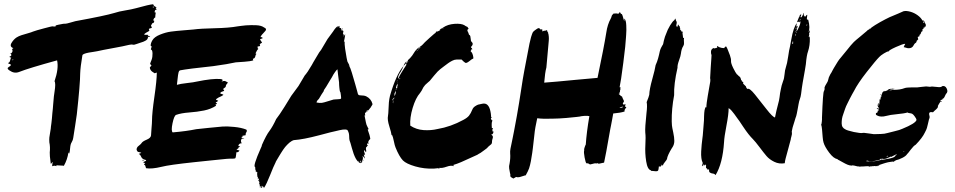

<svg xmlns="http://www.w3.org/2000/svg" viewBox="-20 -787 4569 919"><path d="M41 -501.9Q38.1 -501 38.6 -500Q39 -499 40 -498.6Q41 -498.1 41 -499Q41 -499 44.8 -501.9Q44.8 -501.9 41 -501.9ZM719 -728.6Q719 -728.6 723.8 -727.6Q725.7 -726.7 725.2 -724.3Q724.8 -721.9 723.8 -714.8Q722.9 -707.6 722.9 -702.9Q717.1 -702.9 713.3 -689.5Q717.1 -688.6 718.1 -687.6Q719 -676.2 707.6 -675.2Q708.6 -673.3 706.7 -671Q704.8 -668.6 703.3 -666.7Q701.9 -664.8 703.8 -662.9Q704.8 -656.2 707.6 -654.3L702.9 -652.4Q693.3 -650.5 692.4 -647.6L693.3 -644.8Q697.1 -641 691.9 -637.6Q686.7 -634.3 678.6 -630Q670.5 -625.7 670.5 -621Q673.3 -620 677.6 -620.5Q681.9 -621 685.7 -620.5Q689.5 -620 690.5 -618.1Q684.8 -613.3 685.7 -613.8Q686.7 -614.3 695.2 -614.3Q697.1 -614.3 698.1 -613.3Q700 -611.4 697.1 -611.4L688.6 -609.5Q687.6 -602.9 684.8 -599Q681.9 -595.2 675.7 -591.9Q669.5 -588.6 665.7 -587.1Q661.9 -585.7 650 -581.9Q638.1 -578.1 633.3 -576.2Q621 -571.4 616.2 -573.3Q611.4 -575.2 598.1 -572.4Q571.4 -565.7 521 -556.7Q470.5 -547.6 445.7 -541.9Q441.9 -541 428.6 -539Q415.2 -537.1 404.8 -535.2Q394.3 -533.3 384.8 -530Q375.2 -526.7 374.3 -521.9Q364.8 -465.7 363.8 -435.2Q363.8 -386.7 347.6 -239Q346.7 -228.6 339.5 -184.3Q332.4 -140 330.5 -126.7Q329.5 -117.1 322.9 -105.7Q317.1 -97.1 315.7 -78.6Q314.3 -60 311.4 -52.4Q308.6 -52.4 308.6 -55.2Q308.6 -57.1 307.6 -58.1Q302.9 -23.8 285.7 6.7Q283.8 5.7 269 5.2Q254.3 4.8 250.5 3.8Q250.5 4.8 250 6.2Q249.5 7.6 249.5 8.6Q241.9 3.8 230.5 8.6Q229.5 8.6 230 3.3Q230.5 -1.9 231.4 -6.7Q232.4 -11.4 231.4 -11.4Q231.4 -13.3 227.6 -6.7Q223.8 -1.9 222.9 -3.8Q217.1 -46.7 218.1 -57.1Q221 -83.8 216.2 -105.7Q215.2 -120 216.2 -129Q217.1 -138.1 220.5 -156.2Q223.8 -174.3 223.8 -181Q224.8 -187.6 226.2 -198.6Q227.6 -209.5 228.6 -221Q229.5 -232.4 230.5 -244.3Q231.4 -256.2 232.9 -267.1Q234.3 -278.1 234.3 -284.8Q238.1 -334.3 241 -347.6Q247.6 -388.6 241 -398.1Q261.9 -459 253.3 -498.1Q118.1 -461 72.4 -442.9Q48.6 -433.3 25.7 -449.5Q10.5 -459 21 -465.7Q28.6 -470.5 31 -473.3Q33.3 -476.2 30.5 -479Q29.5 -480 25.7 -481Q15.2 -483.8 21 -486.7Q26.7 -488.6 29 -499.5Q31.4 -510.5 34.3 -510.5Q24.8 -513.3 24.8 -515.2Q34.3 -519 34.3 -522.9Q33.3 -524.8 33.3 -527.1Q33.3 -529.5 32.4 -529.5Q30.5 -533.3 27.6 -529.5Q27.6 -532.4 29 -532.4Q30.5 -532.4 31.9 -531.9Q33.3 -531.4 35.2 -533.3Q43.8 -541.9 37.1 -553.3Q42.9 -553.3 43.8 -556.2Q24.8 -563.8 34.8 -581Q44.8 -598.1 59 -607.6Q69.5 -614.3 82.9 -618.6Q96.2 -622.9 113.3 -627.6Q130.5 -632.4 139 -636.2Q151.4 -641 191 -651.4Q230.5 -661.9 230.5 -661Q240 -659 246.7 -661Q245.7 -663.8 246.7 -664.8Q249.5 -666.7 259.5 -668.6Q269.5 -670.5 279 -672.4Q288.6 -674.3 291.4 -673.3Q298.1 -673.3 317.1 -679Q336.2 -684.8 341 -685.7Q481.9 -711.4 526.7 -724.8Q549.5 -732.4 579.5 -737.1Q609.5 -741.9 630.5 -747.6Q695.2 -765.7 713.3 -766.7Q715.2 -757.1 729.5 -752.4Q729.5 -750.5 726.7 -750.5L724.8 -748.6Q724.8 -747.6 727.1 -745.7Q729.5 -743.8 729.5 -741Q721.9 -740 721.4 -735.2Q721 -730.5 719 -728.6ZM712.4 -686.7Q710.5 -685.7 707.6 -687.6ZM711.4 -751.4Q717.1 -750.5 717.1 -754.3L711.4 -755.2Z M1226.7 -609.5Q1236.2 -609.5 1237.1 -604.8Q1237.1 -603.8 1234.8 -602.9Q1232.4 -601.9 1229 -601Q1225.7 -600 1224.8 -599Q1223.8 -598.1 1229.5 -590.5Q1236.2 -582.9 1232.4 -581Q1227.6 -581 1222.9 -573.3Q1225.7 -569.5 1224.8 -567.6Q1223.8 -565.7 1221.4 -565.7Q1219 -565.7 1215.7 -564.8Q1212.4 -563.8 1211.4 -561.9H1215.2L1213.3 -560L1211.4 -557.1Q1212.4 -556.2 1213.8 -556.2Q1215.2 -556.2 1216.2 -552.4Q1210.5 -548.6 1202.9 -531.4L1207.6 -528.6Q1203.8 -526.7 1202.9 -521Q1201.9 -515.2 1199.5 -511Q1197.1 -506.7 1190.5 -505.7Q1190.5 -501.9 1192.4 -498.1Q1178.1 -493.3 1149.5 -491.4Q1121 -489.5 1108.6 -488.6Q1070.5 -480 1001 -470.5Q984.8 -468.6 954.3 -465.2Q923.8 -461.9 900 -459Q876.2 -456.2 865.7 -454.3Q861.9 -453.3 854.3 -452.4Q846.7 -451.4 842.9 -450.5Q839 -449.5 837.1 -446.7Q832.4 -441 826.7 -381Q841.9 -385.7 875.7 -389.5Q909.5 -393.3 920 -396.2Q999 -412.4 1036.2 -408.6Q1048.6 -406.7 1044.8 -401Q1042.9 -398.1 1040 -396.2Q1055.2 -402.9 1062.9 -396.2Q1069.5 -394.3 1070 -392.4Q1070.5 -390.5 1068.1 -388.1Q1065.7 -385.7 1063.3 -381.9Q1061 -378.1 1061 -375.2Q1061 -371.4 1058.1 -369Q1055.2 -366.7 1052.9 -365.2Q1050.5 -363.8 1048.6 -361.9Q1046.7 -360 1049.5 -359Q1055.2 -352.4 1051.4 -351.4Q1047.6 -350.5 1041 -347.6Q1034.3 -344.8 1034.3 -340Q1036.2 -338.1 1043.8 -336.2Q1051.4 -334.3 1047.6 -331.4Q1042.9 -327.6 1025.7 -320Q1014.3 -313.3 1013.8 -311Q1013.3 -308.6 1024.8 -304.8L1019 -300Q1018.1 -300 1016.2 -298.6Q1014.3 -297.1 1012.4 -296.2Q1012.4 -295.2 1015.7 -293.3Q1019 -291.4 1019 -289.5Q1018.1 -289.5 1016.7 -289Q1015.2 -288.6 1013.3 -287.6L1011.4 -286.7Q1012.4 -284.8 1013.3 -282.9Q1014.3 -281.9 1014.3 -281Q989.5 -264.8 956.7 -258.1Q923.8 -251.4 885.2 -248.6Q846.7 -245.7 822.9 -237.1Q813.3 -233.3 805.7 -196.7Q798.1 -160 806.7 -153.3Q873.3 -159 919 -168.6Q928.6 -169.5 977.1 -174.8Q1025.7 -180 1046.2 -181.4Q1066.7 -182.9 1101 -179.5Q1135.2 -176.2 1159 -166.7Q1161.9 -163.8 1161.4 -160Q1161 -156.2 1159 -153.8Q1157.1 -151.4 1156.2 -147.6Q1155.2 -143.8 1156.2 -140Q1139 -137.1 1136.2 -135.2Q1140 -134.3 1143.8 -133.3Q1142.9 -132.4 1140 -131.4Q1134.3 -127.6 1134.8 -127.1Q1135.2 -126.7 1140.5 -125.7Q1145.7 -124.8 1149.5 -123.8Q1146.7 -121.9 1137.1 -122.9Q1129.5 -113.3 1137.1 -101Q1124.8 -101.9 1121 -90.5Q1121 -88.6 1121.4 -88.1Q1121.9 -87.6 1124.8 -87.1Q1127.6 -86.7 1129.5 -85.7Q1129.5 -84.8 1124.8 -82.9Q1120 -81 1121 -77.1L1113.3 -72.4L1112.4 -70.5Q1115.2 -70.5 1119 -68.6Q1124.8 -66.7 1126.7 -66.7L1125.7 -65.7Q1121 -57.1 1111.4 -58.1Q1111.4 -54.3 1110.5 -48.6Q1108.6 -32.4 1106.7 -30Q1104.8 -27.6 1094.3 -27.6Q1090.5 -27.6 1081.9 -27.6Q1073.3 -27.6 1064.8 -26.7Q1037.1 -23.8 984.8 -18.6Q932.4 -13.3 907.6 -10.5Q790.5 1.9 753.3 11.4Q705.7 22.9 679 18.1Q678.1 17.1 677.6 13.3Q677.1 9.5 675.2 5.7Q673.3 1.9 669.5 1Q668.6 -1.9 675.2 -5.7Q674.3 -6.7 670 -8.1Q665.7 -9.5 665.2 -10Q664.8 -10.5 666.2 -11.4Q667.6 -12.4 670 -13.3Q672.4 -14.3 674.8 -15.2Q677.1 -16.2 678.6 -17.6Q680 -19 679 -21Q669.5 -22.9 663.8 -26.7Q658.1 -30.5 656.7 -34.8Q655.2 -39 651.9 -43.8Q648.6 -48.6 644.8 -49.5Q642.9 -50.5 646.7 -51.4Q648.6 -52.4 651.4 -53.3Q657.1 -55.2 656.2 -55.2Q655.2 -57.1 647.1 -58.6Q639 -60 638.1 -61.9Q632.4 -69.5 634.3 -75.7Q636.2 -81.9 639.5 -85.2Q642.9 -88.6 649 -93.3Q655.2 -98.1 658.1 -102.9Q662.9 -110.5 682.4 -118.6Q701.9 -126.7 702.9 -139Q702.9 -145.7 705.2 -172.4Q707.6 -199 707.6 -210.5Q707.6 -244.8 719 -323.8Q730.5 -402.9 730.5 -439Q728.6 -440 724.3 -437.6Q720 -435.2 719 -437.1Q711.4 -441.9 708.1 -444.3Q704.8 -446.7 701.4 -451.4Q698.1 -456.2 697.1 -462.9Q697.1 -464.8 701 -468.6Q704.8 -472.4 704.8 -474.3L702.9 -476.2Q701 -477.1 699.5 -479.5Q698.1 -481.9 699 -483.8L705.7 -501Q710.5 -514.3 710 -531.4Q709.5 -548.6 702.9 -549.5Q701.9 -550.5 702.4 -552.4Q702.9 -554.3 704.3 -558.6Q705.7 -562.9 705.7 -563.8Q705.7 -565.7 703.3 -566.7Q701 -567.6 701 -569.5Q701.9 -581.9 709.5 -594.3Q719 -610.5 746.2 -621.4Q773.3 -632.4 798.1 -635.7Q822.9 -639 859 -641.9Q895.2 -644.8 904.8 -645.7Q941 -650.5 1008.6 -651.9Q1076.2 -653.3 1118.1 -661Q1125.7 -661.9 1135.7 -663.3Q1145.7 -664.8 1157.6 -665.7Q1169.5 -666.7 1182.9 -666.7Q1196.2 -666.7 1207.6 -666.2Q1219 -665.7 1228.6 -662.9Q1238.1 -660 1242.9 -656.2Q1251.4 -652.4 1252.9 -648.6Q1254.3 -644.8 1251 -640Q1247.6 -635.2 1242.9 -631Q1238.1 -626.7 1233.3 -620.5Q1228.6 -614.3 1226.7 -609.5ZM670.5 -20Q667.6 -21.9 664.8 -21.9Q661.9 -21.9 661 -21Q661 -20 661.9 -19Q662.9 -18.1 663.8 -19Q669.5 -19 670.5 -20Z M1621 -649.5Q1620 -646.7 1616.2 -645.7Q1616.2 -648.6 1619 -650.5Q1619 -650.5 1620 -650.5ZM1737.1 -252.4ZM1740 -255.2Q1739 -254.3 1737.1 -252.4V-254.3Q1737.1 -254.3 1738.1 -256.2Q1739 -256.2 1740 -255.2ZM1735.2 -70.5Q1736.2 -69.5 1736.2 -67.6H1734.3Q1734.3 -68.6 1735.2 -70.5ZM1719 -18.1ZM1719 -17.1Q1719 -17.1 1719 -17.1ZM1718.1 -24.8Q1719 -23.8 1719 -21Q1719 -18.1 1719 -17.1H1717.1L1718.1 -19Q1719 -23.8 1718.1 -24.8ZM1719 -17.1ZM1235.2 112.4ZM1235.2 112.4Q1236.2 112.4 1236.2 110.5Q1237.1 112.4 1235.2 112.4ZM1222.9 108.6Q1226.7 106.7 1227.6 106.7Q1227.6 107.6 1227.1 108.1Q1226.7 108.6 1225.7 109.5L1224.8 110.5ZM1744.8 -168.6Q1741.9 -168.6 1740 -166.7Q1750.5 -139 1752.4 -121.9Q1739 -111.4 1743.8 -99L1741.9 -98.1L1741 -101.9Q1732.4 -95.2 1741 -91.4Q1741 -90.5 1738.1 -88.1Q1735.2 -85.7 1735.2 -82.9Q1731.4 -84.8 1733.3 -83.8Q1730.5 -79 1731.9 -70Q1733.3 -61 1732.4 -59Q1729.5 -58.1 1725.7 -68.6Q1721.9 -65.7 1722.4 -62.4Q1722.9 -59 1725.2 -53.8Q1727.6 -48.6 1727.6 -46.7Q1722.9 -45.7 1721 -47.6Q1726.7 -30.5 1725.7 -29.5L1724.8 -28.6Q1721 -37.1 1714.3 -41Q1720 -31.4 1714.3 -18.1Q1713.3 -17.1 1713.3 -11.4Q1713.3 -6.7 1707.6 -9.5Q1705.7 -10.5 1706.2 -10Q1706.7 -9.5 1706.2 -8.1Q1705.7 -6.7 1705.7 -5.7Q1692.4 -10.5 1682.4 -29Q1672.4 -47.6 1664.3 -78.1Q1656.2 -108.6 1653.3 -114.3Q1651.4 -121.9 1651.4 -131Q1651.4 -140 1650 -147.6Q1648.6 -155.2 1642.9 -164.8Q1634.3 -168.6 1621 -166.7Q1607.6 -164.8 1584.8 -159Q1561.9 -153.3 1560 -153.3Q1545.7 -149.5 1507.6 -139.5Q1469.5 -129.5 1440 -123.8Q1410.5 -118.1 1385.7 -116.2Q1380 -114.3 1374.8 -111Q1369.5 -107.6 1364.8 -103.8Q1360 -100 1354.3 -93.8Q1348.6 -87.6 1344.8 -83.3Q1341 -79 1335.7 -71Q1330.5 -62.9 1327.6 -58.6Q1324.8 -54.3 1319 -44.8Q1313.3 -35.2 1311.9 -32.9Q1310.5 -30.5 1304.8 -21Q1299 -11.4 1299 -9.5Q1289.5 8.6 1272.9 51Q1256.2 93.3 1243.8 112.4V111.4Q1243.8 110.5 1243.8 109.5Q1242.9 112.4 1241 112.4Q1243.8 107.6 1241 106.7Q1240 107.6 1238.1 107.6Q1238.1 101.9 1238.1 102.9H1236.2Q1235.2 102.9 1235.2 106.7L1234.3 110.5Q1230.5 110.5 1230.5 112.4Q1226.7 110.5 1229.5 107.6Q1232.4 104.8 1232.4 101.9Q1227.6 105.7 1223.8 106.7Q1221.9 101 1224.8 94.3Q1221 94.3 1221.9 98.1Q1219 97.1 1221.9 83.8Q1220 83.8 1219 83.8Q1221 81.9 1221 78.1Q1221 77.1 1219 79L1217.1 80Q1215.2 79 1218.6 73.3Q1221.9 67.6 1218.1 66.7Q1218.1 68.6 1217.1 69.5Q1216.2 70.5 1214.3 70.5Q1214.3 69.5 1215.2 69Q1216.2 68.6 1216.2 67.6Q1215.2 65.7 1213.3 67.6Q1213.3 63.8 1215.2 61Q1215.2 60 1213.8 60.5Q1212.4 61 1212.4 60Q1212.4 57.1 1211 49.5Q1209.5 41.9 1213.3 37.1L1211.4 38.1Q1209.5 39 1209.5 38.1V34.3Q1207.6 34.3 1204.8 37.1Q1203.8 35.2 1204.8 31.4L1205.7 30.5Q1201.9 29.5 1201.9 21Q1201.9 12.4 1201 12.4Q1189.5 9.5 1227.6 -76.2Q1234.3 -89.5 1233.3 -92.4Q1255.2 -141.9 1269.5 -160Q1285.7 -181.9 1301.9 -217.1Q1317.1 -236.2 1342.4 -276.7Q1367.6 -317.1 1374.3 -328.6L1408.6 -375.2L1438.1 -424.8Q1441.9 -430.5 1442.9 -430.5L1453.3 -444.8Q1479 -485.7 1480 -489.5Q1484.8 -496.2 1496.7 -517.6Q1508.6 -539 1517.1 -548.6L1547.6 -600Q1570.5 -630.5 1574.3 -636.2Q1586.7 -656.2 1597.1 -661.9Q1596.2 -656.2 1597.1 -655.2Q1598.1 -656.2 1599.5 -660Q1601 -663.8 1604.8 -662.9Q1604.8 -657.1 1604.8 -656.2Q1604.8 -655.2 1606.2 -653.3Q1607.6 -651.4 1611.4 -653.3Q1614.3 -648.6 1614.3 -645.7Q1613.3 -642.9 1613.3 -641.9Q1615.2 -641 1618.1 -642.9H1620Q1620 -638.1 1621 -638.1Q1621.9 -639 1623.8 -640Q1623.8 -635.2 1622.9 -631.4L1621.9 -630.5Q1621 -629.5 1621.4 -627.6Q1621.9 -625.7 1623.8 -622.9Q1625.7 -620 1625.7 -619Q1624.8 -618.1 1623.8 -617.1Q1629.5 -615.2 1630.5 -621.9H1631.4H1632.4Q1630.5 -606.7 1625.7 -584.8Q1626.7 -585.7 1628.6 -588.6L1629.5 -590.5Q1628.6 -578.1 1631.9 -553.8Q1635.2 -529.5 1639 -510.5L1642.9 -492.4L1650.5 -478.1Q1651.4 -476.2 1651.9 -473.8Q1652.4 -471.4 1652.9 -469.5Q1653.3 -467.6 1653.3 -466.7Q1656.2 -464.8 1664.3 -438.6Q1672.4 -412.4 1680.5 -383.3Q1688.6 -354.3 1689.5 -351Q1690.5 -347.6 1691.4 -343.8Q1692.4 -340 1692.9 -338.1Q1693.3 -336.2 1694.8 -334.3Q1696.2 -332.4 1699 -331.4Q1701.9 -330.5 1706.7 -330.5Q1723.8 -330.5 1733.3 -325.7Q1756.2 -314.3 1762.9 -289.5Q1763.8 -286.7 1756.2 -276.2L1755.2 -274.3L1754.3 -272.4L1752.4 -270.5Q1742.9 -258.1 1741 -257.1Q1740 -259 1736.2 -259Q1734.3 -250.5 1732.4 -249.5Q1723.8 -247.6 1728.6 -235.2Q1726.7 -234.3 1724.8 -234.3Q1725.7 -231.4 1731.4 -201Q1732.4 -195.2 1734.3 -190Q1736.2 -184.8 1739.5 -178.6Q1742.9 -172.4 1744.8 -168.6ZM1609.5 -345.7H1608.6Q1606.7 -349.5 1605.7 -355.7Q1604.8 -361.9 1604.3 -367.6Q1603.8 -373.3 1603.3 -379.5Q1602.9 -385.7 1602.9 -389.5V-392.4L1598.1 -429.5Q1596.2 -445.7 1595.2 -455.2Q1592.4 -454.3 1583.8 -442.4Q1575.2 -430.5 1568.6 -417.1L1561 -404.8Q1537.1 -363.8 1529.5 -354.3L1530.5 -352.4Q1526.7 -346.7 1518.6 -334.3Q1510.5 -321.9 1506.7 -314.3Q1505.7 -312.4 1503.3 -310.5Q1501 -308.6 1499.5 -306.7Q1498.1 -304.8 1496.7 -301.9Q1495.2 -299 1495.2 -296.2Q1511.4 -293.3 1521 -294.8Q1530.5 -296.2 1549.5 -302.4Q1568.6 -308.6 1576.2 -310.5Q1581.9 -311.4 1587.1 -311.4Q1592.4 -311.4 1595.7 -311.9Q1599 -312.4 1601.9 -312.4Q1604.8 -312.4 1606.7 -312.9Q1608.6 -313.3 1610 -313.8Q1611.4 -314.3 1612.4 -315.2Q1613.3 -316.2 1611.9 -329Q1610.5 -341.9 1609.5 -345.7ZM1623.8 -611.4Q1623.8 -613.3 1624.8 -615.2H1623.8Q1622.9 -613.3 1622.9 -611.4ZM1649.5 -474.3Q1649.5 -471.4 1651.4 -471.4Q1650.5 -473.3 1649.5 -474.3ZM1699 -11.4V-13.3Q1698.1 -15.2 1698.1 -16.2Q1697.1 -18.1 1695.2 -16.2ZM1706.7 -12.4Q1710.5 -13.3 1707.6 -17.1H1702.9Q1702.9 -14.3 1706.7 -12.4Z M2332.4 -141.9Q2338.1 -138.1 2339 -133.8Q2340 -129.5 2337.6 -122.9Q2335.2 -116.2 2335.2 -112.4Q2335.2 -102.9 2333.3 -99.5Q2331.4 -96.2 2326.7 -92.9Q2321.9 -89.5 2318.1 -85.7Q2315.2 -81.9 2310.5 -77.6Q2305.7 -73.3 2300.5 -70Q2295.2 -66.7 2290 -62.4Q2284.8 -58.1 2280 -55.2Q2275.2 -52.4 2271.4 -50.5Q2267.6 -48.6 2265.7 -46.7L2263.8 -45.7Q2254.3 -41.9 2231.4 -31Q2208.6 -20 2187.1 -11Q2165.7 -1.9 2148.6 2.9Q2153.3 6.7 2153.3 8.6Q2140 2.9 2117.6 11Q2095.2 19 2082.9 16.2Q2082.9 20 2082.9 21Q2079 18.1 2075.7 18.1Q2072.4 18.1 2067.1 19Q2061.9 20 2057.1 20Q2010.5 21.9 1967.6 9.5Q1924.8 -2.9 1908.6 -19Q1890.5 -38.1 1873.3 -81Q1869.5 -89.5 1865.2 -111Q1861 -132.4 1856.2 -141.9Q1855.2 -140 1854.3 -139Q1853.3 -151.4 1843.3 -182.9Q1833.3 -214.3 1837.1 -232.4Q1839 -243.8 1839.5 -262.4Q1840 -281 1841.4 -297.1Q1842.9 -313.3 1846.7 -328.6Q1875.2 -428.6 1911.4 -471.4Q1909.5 -463.8 1898.1 -443.8Q1884.8 -424.8 1884.8 -411.4H1886.7Q1892.4 -425.7 1905.7 -446.2Q1919 -466.7 1924.8 -476.2V-480V-481.9V-482.9L1923.8 -484.8Q1914.3 -473.3 1911.4 -471.4Q1914.3 -481.9 1925.7 -494.3Q1925.7 -492.4 1923.8 -486.7Q1924.8 -486.7 1929.5 -486.7Q1928.6 -492.4 1929.5 -494.3L1934.3 -492.4Q1933.3 -493.3 1932.9 -495.2Q1932.4 -497.1 1931.4 -498.1Q1937.1 -502.9 1942.9 -509Q1948.6 -515.2 1952.9 -521Q1957.1 -526.7 1961.9 -534.8Q1966.7 -542.9 1971.4 -547.6Q1977.1 -555.2 1988.6 -562.4Q2000 -569.5 2003.8 -574.3Q2007.6 -580 2036.2 -605.7Q2064.8 -631.4 2065.7 -630.5V-632.4Q2066.7 -635.2 2067.6 -636.2Q2073.3 -633.3 2089.5 -644.8Q2089.5 -644.8 2087.6 -644.8Q2086.7 -644.8 2085.7 -645.2Q2084.8 -645.7 2084.8 -646.7Q2090.5 -648.6 2098.1 -653.3L2101 -655.2Q2122.9 -670.5 2155.7 -672.9Q2188.6 -675.2 2203.8 -665.7Q2203.8 -665.7 2207.6 -662.9Q2210.5 -661 2213.3 -660Q2216.2 -659 2217.6 -658.1Q2219 -657.1 2219 -656.2Q2218.1 -656.2 2221.4 -651.9Q2224.8 -647.6 2220 -647.6Q2217.1 -644.8 2217.1 -641.9Q2217.1 -639 2218.6 -636.7Q2220 -634.3 2221.9 -630Q2223.8 -625.7 2224.8 -621Q2229.5 -619 2231 -614.3Q2232.4 -609.5 2232.9 -601.9Q2233.3 -594.3 2234.3 -591.4Q2235.2 -588.6 2239.5 -584.3Q2243.8 -580 2241.9 -573.3Q2240 -567.6 2237.6 -566.2Q2235.2 -564.8 2234.3 -560Q2240 -556.2 2241 -550.5Q2240 -550.5 2236.2 -551.4Q2237.1 -547.6 2233.3 -543.8Q2232.4 -542.9 2232.4 -541.9Q2242.9 -534.3 2245.7 -511.4Q2245.7 -503.8 2242.9 -505.7Q2241.9 -506.7 2227.1 -494.8Q2212.4 -482.9 2206.7 -486.7Q2198.1 -492.4 2189.5 -501.9Q2184.8 -501.9 2176.2 -501.9Q2166.7 -501.9 2164.8 -501.9Q2155.2 -501.9 2144.3 -496.2Q2133.3 -490.5 2124.8 -484.3Q2116.2 -478.1 2104.3 -469Q2092.4 -460 2087.6 -456.2Q2076.2 -447.6 2058.6 -426.2Q2041 -404.8 2037.1 -400Q2033.3 -396.2 2026.7 -391Q2020 -385.7 2015.2 -380.5Q2010.5 -375.2 2006.7 -369.5Q1997.1 -349.5 1990.5 -341.9Q1969.5 -318.1 1955.2 -270.5Q1941 -222.9 1943.8 -185.7Q1972.4 -166.7 2007.6 -164.3Q2042.9 -161.9 2074.3 -169.5Q2137.1 -180 2198.1 -213.3Q2216.2 -222.9 2224.8 -233.3Q2233.3 -243.8 2241 -262.9Q2244.8 -272.4 2254.3 -278.6Q2263.8 -284.8 2268.6 -286.2Q2273.3 -287.6 2288.6 -290.5Q2319 -297.1 2327.6 -253.3Q2329.5 -245.7 2330.5 -231.4V-227.6Q2334.3 -226.7 2332.4 -222.9Q2331.4 -221 2329.5 -221.9Q2329.5 -214.3 2338.1 -208.6Q2331.4 -206.7 2334.3 -173.3H2340Q2339 -171.4 2339 -169.5Q2339 -167.6 2338.1 -169.5Q2337.1 -169.5 2336.2 -168.6Q2336.2 -166.7 2338.1 -163.8Q2336.2 -161.9 2334.3 -158.1Q2336.2 -158.1 2338.1 -159Q2339 -160 2340 -160Q2344.8 -153.3 2336.2 -143.8Q2335.2 -145.7 2334.3 -145.7Q2332.4 -142.9 2332.4 -141.9ZM2098.1 -650.5V-649.5Q2101 -648.6 2102.9 -652.4Q2101.9 -652.4 2100.5 -651.4Q2099 -650.5 2098.1 -650.5ZM1990.5 -562.9Q1990.5 -562.9 1986.7 -558.1Q1982.9 -554.3 1981 -550.5H1982.9Q1987.6 -557.1 1992.4 -561Q1991.4 -561.9 1990.5 -562.9ZM1978.1 -548.6Q1977.1 -547.6 1976.2 -545.7Q1975.2 -543.8 1974.3 -542.4Q1973.3 -541 1972.4 -540Q1976.2 -542.9 1979 -546.7Q1980 -546.7 1978.1 -548.6ZM1881 -404.8Q1881 -401.9 1879 -398.1H1881Q1881.9 -401 1881 -403.8ZM1856.2 -301.9Q1856.2 -295.2 1857.1 -293.3Q1858.1 -300 1856.2 -301.9ZM1859 -306.7V-313.3H1857.1Q1857.1 -313.3 1857.1 -306.7ZM1862.9 -291.4Q1864.8 -305.7 1862.9 -308.6Q1861.9 -293.3 1862.9 -291.4ZM1865.7 -310.5Q1867.6 -321 1865.7 -323.8V-316.2Q1861.9 -315.2 1861 -320Q1861 -313.3 1865.7 -310.5ZM1868.6 -329.5Q1870.5 -332.4 1870.5 -333.3Q1866.7 -334.3 1866.7 -328.6H1868.6ZM1872.4 -334.3Q1872.4 -337.1 1875.2 -350.5Q1872.4 -349.5 1871.4 -347.1Q1870.5 -344.8 1869 -341Q1867.6 -337.1 1866.7 -334.3ZM1875.2 -356.2Q1878.1 -360 1877.1 -363.8Q1874.3 -360 1874.3 -354.3H1875.2ZM1881 -364.8Q1881.9 -368.6 1881.9 -374.8Q1881.9 -381 1882.9 -384.8H1881Q1876.2 -373.3 1875.2 -364.8ZM1883.8 -376.2V-380H1882.9V-376.2ZM1883.8 -390.5Q1884.8 -393.3 1883.8 -394.3Q1882.9 -391.4 1882.9 -386.7H1883.8ZM1895.2 -408.6V-411.4H1891.4V-408.6Z M2978.1 -272.4Q2967.6 -262.9 2969.5 -253.3Q2949.5 -246.7 2915.2 -243.8Q2913.3 -233.3 2910.5 -217.6Q2907.6 -201.9 2904.8 -187.6Q2901.9 -173.3 2901 -168.6Q2878.1 -37.1 2871.4 -8.6Q2869.5 -8.6 2861.9 -6.7Q2854.3 -4.8 2849 -3.8Q2843.8 -2.9 2841.9 -4.8Q2841 -7.6 2840 -6.2Q2839 -4.8 2838.1 -4.8Q2837.1 -4.8 2834.3 -4.8Q2829.5 -5.7 2824.8 -4.8Q2820 -3.8 2813.3 -1.9Q2806.7 0 2804.8 0Q2802.9 0 2799.5 -2.4Q2796.2 -4.8 2794.8 -5.2Q2793.3 -5.7 2790.5 -5.2Q2787.6 -4.8 2786.7 -5.7Q2782.9 -8.6 2778.1 -33.8Q2773.3 -59 2776.2 -67.6Q2775.2 -71.4 2777.1 -78.1Q2779 -83.8 2781 -89.5L2783.8 -95.2Q2787.6 -153.3 2801 -231.4Q2795.2 -231.4 2793.3 -232.4Q2791.4 -232.4 2787.6 -232.4Q2783.8 -232.4 2778.1 -232.4Q2772.4 -232.4 2767.6 -231.4Q2762.9 -230.5 2761 -230.5Q2761 -229.5 2738.6 -227.1Q2716.2 -224.8 2691 -222.4Q2665.7 -220 2656.2 -220Q2647.6 -220 2624.8 -219Q2601.9 -218.1 2584.3 -218.6Q2566.7 -219 2551.4 -221Q2545.7 -196.2 2542.9 -179Q2540 -165.7 2536.2 -127.6Q2532.4 -89.5 2530.5 -78.1Q2530.5 -76.2 2527.6 -55.7Q2524.8 -35.2 2521 -15.2Q2517.1 4.8 2512.4 19Q2507.6 32.4 2496.2 52.4Q2495.2 51.4 2486.2 54.8Q2477.1 58.1 2467.6 60.5Q2458.1 62.9 2449.5 60Q2449.5 61 2443.8 63.8Q2438.1 66.7 2437.1 67.6Q2435.2 65.7 2430 63.3Q2424.8 61 2423.3 58.1Q2421.9 55.2 2422.9 49.5Q2421.9 45.7 2420.5 38.1Q2419 30.5 2418.6 27.6Q2418.1 24.8 2417.1 19Q2416.2 13.3 2416.7 8.1Q2417.1 2.9 2419 -3.8Q2423.8 -30.5 2421.9 -52.4Q2421 -61.9 2423.3 -75.2Q2425.7 -88.6 2429.5 -105.2Q2433.3 -121.9 2434.3 -128.6Q2436.2 -138.1 2440.5 -160Q2444.8 -181.9 2448.6 -203.3Q2452.4 -224.8 2454.3 -234.3Q2462.9 -283.8 2464.8 -296.2Q2465.7 -299 2474.3 -356.7Q2482.9 -414.3 2489.5 -448.6L2514.3 -578.1L2521.9 -609.5Q2527.6 -627.6 2530 -631.9Q2532.4 -636.2 2540 -641.9Q2553.3 -652.4 2559 -652.4Q2561.9 -652.4 2564.3 -649Q2566.7 -645.7 2568.6 -645.7Q2572.4 -645.7 2574.3 -647.6L2575.2 -646.7Q2575.2 -641 2576.2 -637.1Q2576.2 -636.2 2578.1 -637.1Q2580 -638.1 2582.4 -639.5Q2584.8 -641 2585.7 -640Q2587.6 -639 2591 -640.5Q2594.3 -641.9 2596.2 -642.4Q2598.1 -642.9 2599 -641Q2599 -636.2 2601.9 -633.3Q2604.8 -630.5 2603.8 -626.7Q2604.8 -625.7 2605.2 -623.3Q2605.7 -621 2606.7 -612.4Q2607.6 -603.8 2606.7 -592.4Q2601 -532.4 2595.2 -463.8Q2588.6 -440 2584.8 -391.4Q2637.1 -395.2 2734.8 -404.8Q2832.4 -414.3 2840 -414.3Q2871.4 -563.8 2881.9 -630.5Q2887.6 -670.5 2903.8 -699Q2906.7 -704.8 2907.6 -709.5Q2908.6 -715.2 2918.1 -722.9Q2919 -723.8 2920.5 -722.4Q2921.9 -721 2922.9 -721.9Q2924.8 -722.9 2928.1 -722.9Q2931.4 -722.9 2934.8 -721.9Q2938.1 -721 2940.5 -721.9Q2942.9 -722.9 2943.8 -724.8V-727.6Q2949.5 -730.5 2952.4 -719Q2953.3 -719 2956.2 -721Q2959 -717.1 2966.7 -688.6L2968.6 -687.6Q2968.6 -689.5 2968.1 -693.3Q2967.6 -697.1 2967.6 -698.1Q2972.4 -695.2 2974.8 -686.7Q2977.1 -678.1 2977.6 -665.7Q2978.1 -653.3 2978.1 -643.3Q2978.1 -633.3 2977.1 -621.4Q2976.2 -609.5 2976.2 -607.6Q2975.2 -578.1 2963.3 -485.7Q2951.4 -393.3 2945.7 -369.5Q2949.5 -369.5 2950 -368.6Q2950.5 -367.6 2950 -365.7Q2949.5 -363.8 2949 -362.4Q2948.6 -361 2949.5 -357.1Q2947.6 -355.2 2947.6 -352.9Q2947.6 -350.5 2946.7 -350.5Q2948.6 -349.5 2947.6 -347.6Q2946.7 -345.7 2945.2 -343.8Q2943.8 -341.9 2946.7 -340Q2942.9 -338.1 2941.9 -338.1Q2941.9 -337.1 2941.9 -336.2Q2943.8 -336.2 2949 -330.5Q2954.3 -324.8 2957.1 -325.7Q2958.1 -321.9 2960 -317.6Q2961.9 -313.3 2962.9 -311.4Q2963.8 -309.5 2965.2 -306.7Q2966.7 -303.8 2966.2 -302.4Q2965.7 -301 2965.7 -299L2961 -293.3L2961.9 -289.5Q2962.9 -285.7 2965.2 -286.7Q2967.6 -287.6 2974.3 -287.6Q2975.2 -284.8 2972.9 -282.4Q2970.5 -280 2971.4 -277.1Q2973.3 -278.1 2978.1 -272.4ZM2960 -273.3Q2963.8 -276.2 2961.9 -276.2H2959Q2949.5 -275.2 2944.8 -270.5L2954.3 -271.4Z M3254.3 -606.7Q3253.3 -602.9 3253.3 -596.7Q3253.3 -590.5 3253.8 -584.8Q3254.3 -579 3253.3 -573.3Q3252.4 -569.5 3250.5 -566.7Q3241.9 -554.3 3239 -529.5Q3238.1 -520 3230 -497.6Q3221.9 -475.2 3222.9 -462.9Q3204.8 -383.8 3206.7 -331.4Q3194.3 -265.7 3195.2 -205.7Q3195.2 -196.2 3196.2 -186.7Q3197.1 -177.1 3202.4 -153.3Q3207.6 -129.5 3207.6 -112.4Q3207.6 -95.2 3198.1 -81L3197.1 -80Q3174.3 -42.9 3172.4 -25.7Q3171.4 -21.9 3162.9 -11.9Q3154.3 -1.9 3153.3 4.8L3151.4 2.9L3149.5 1.9V4.8L3150.5 7.6Q3148.6 8.6 3146.7 5.7Q3146.7 2.9 3143.8 0Q3142.9 1.9 3143.8 5.2Q3144.8 8.6 3143.3 9.5Q3141.9 10.5 3137.6 10Q3133.3 9.5 3133.3 10.5Q3133.3 11.4 3132.9 17.1Q3132.4 22.9 3131 27.1Q3129.5 31.4 3124.8 32.4Q3120 33.3 3110 31.9Q3100 30.5 3096.2 31.4L3097.1 30.5Q3097.1 29.5 3096.2 28.6Q3079 24.8 3072.9 -14.8Q3066.7 -54.3 3069 -92.4Q3071.4 -130.5 3068.6 -152.4Q3066.7 -174.3 3074.3 -244.8Q3079 -281.9 3075.2 -298.1Q3085.7 -323.8 3087.6 -333.3Q3088.6 -360 3101.9 -407.6Q3115.2 -455.2 3118.1 -475.2Q3121.9 -482.9 3124.8 -491.4Q3127.6 -500 3130 -507.6Q3132.4 -515.2 3134.3 -524.3Q3136.2 -533.3 3138.1 -541.4Q3140 -549.5 3143.8 -557.6Q3147.6 -565.7 3151.4 -571.4Q3151.4 -572.4 3152.4 -572.4Q3152.4 -574.3 3154.3 -577.1Q3156.2 -589.5 3162.9 -611.4Q3164.8 -617.1 3166.7 -621Q3175.2 -645.7 3187.6 -665.7Q3200 -685.7 3206.7 -689.5Q3210.5 -693.3 3211.4 -698.1Q3213.3 -698.1 3214.3 -693.3L3215.2 -689.5Q3215.2 -690.5 3216.2 -687.6Q3218.1 -682.9 3219 -682.9Q3220 -677.1 3217.6 -669.5Q3215.2 -661.9 3221.9 -657.1Q3221.9 -660 3223.8 -663.8Q3225.7 -667.6 3224.8 -669.5Q3229.5 -668.6 3228.6 -664.8L3231.4 -661.9L3234.3 -659Q3233.3 -653.3 3235.2 -651.4Q3237.1 -649.5 3235.2 -644.8L3239 -641.9H3238.1Q3241 -641 3241 -639Q3242.9 -637.1 3243.8 -634.3Q3246.7 -635.2 3248.6 -636.2Q3247.6 -631.4 3246.7 -628.6Q3247.6 -622.9 3248.6 -614.3Q3248.6 -610.5 3249.5 -604.8Q3251.4 -605.7 3254.3 -606.7Z M3850.5 -609.5Q3855.2 -617.1 3856.2 -603.8Q3857.1 -569.5 3847.6 -541Q3841 -523.8 3837.1 -479Q3836.2 -469.5 3821.9 -390.5Q3820 -381.9 3818.1 -366.2Q3816.2 -350.5 3814.3 -336.7Q3812.4 -322.9 3808.6 -313.3Q3804.8 -302.9 3802.4 -289Q3800 -275.2 3798.1 -265.2Q3796.2 -255.2 3793.8 -242.9Q3791.4 -230.5 3787.6 -221.9Q3786.7 -219 3782.9 -206.2Q3779 -193.3 3776.2 -184.8Q3773.3 -176.2 3771.4 -165.7Q3768.6 -156.2 3770.5 -150.5Q3771.4 -145.7 3768.1 -134.3Q3764.8 -122.9 3764.8 -119Q3762.9 -111.4 3759 -97.6Q3755.2 -83.8 3754.3 -80Q3752.4 -72.4 3748.1 -57.1Q3743.8 -41.9 3740.5 -29Q3737.1 -16.2 3736.2 -5.7Q3709.5 -1 3686.2 -12.4Q3662.9 -23.8 3649 -40Q3635.2 -56.2 3615.2 -82.9Q3595.2 -109.5 3583.8 -121Q3573.3 -131.4 3562.4 -145.2Q3551.4 -159 3537.1 -180.5Q3522.9 -201.9 3519 -207.6Q3516.2 -211.4 3508.1 -222.4Q3500 -233.3 3494.8 -241Q3489.5 -248.6 3481.9 -257.1Q3474.3 -265.7 3467.6 -269.5Q3467.6 -240 3457.1 -185.7Q3446.7 -131.4 3445.7 -107.6Q3439 -3.8 3404.8 51.4Q3401 44.8 3392.4 43.8Q3383.8 42.9 3378.1 39Q3372.4 35.2 3374.3 24.8Q3372.4 21.9 3369.5 24.8Q3369.5 26.7 3367.6 26.7Q3367.6 21.9 3362.4 19Q3357.1 16.2 3360 6.7Q3359 2.9 3355.2 0Q3354.3 1 3353.8 2.9Q3353.3 4.8 3351.4 5.7L3349.5 -1Q3346.7 0 3346.7 4.8Q3342.9 3.8 3341 8.6Q3339 8.6 3340 4.8Q3341 1 3342.9 -2.9Q3343.8 -5.7 3342.9 -9.5Q3339 -16.2 3337.1 -30.5Q3335.2 -44.8 3336.2 -62.4Q3337.1 -80 3338.6 -95.2Q3340 -110.5 3341.9 -123.8Q3343.8 -137.1 3343.8 -139Q3344.8 -150.5 3346.7 -174.8Q3348.6 -199 3349.5 -210.5Q3349.5 -212.4 3350 -230.5Q3350.5 -248.6 3352.4 -259.5Q3354.3 -270.5 3359 -276.2Q3360 -272.4 3361 -271.4Q3361 -282.9 3362.9 -296.7Q3364.8 -310.5 3367.6 -327.6Q3370.5 -344.8 3372.4 -355.2Q3373.3 -361.9 3375.7 -374.3Q3378.1 -386.7 3379.5 -395.7Q3381 -404.8 3379 -413.3L3381.9 -464.8Q3383.8 -489.5 3384.8 -506.7L3385.7 -522.9Q3381.9 -532.4 3383.3 -542.4Q3384.8 -552.4 3395.2 -557.1L3397.1 -556.2L3398.1 -555.2Q3399 -555.2 3403.3 -556.2Q3407.6 -557.1 3410.5 -558.1Q3413.3 -559 3413.3 -560Q3413.3 -561.9 3412.4 -563.8Q3411.4 -566.7 3414.3 -566.7Q3421.9 -560 3432.9 -558.1Q3443.8 -556.2 3447.6 -557.1Q3447.6 -561 3448.6 -561Q3451.4 -561 3454.3 -565.7Q3456.2 -565.7 3461.9 -552.9Q3467.6 -540 3473.8 -522.4Q3480 -504.8 3479 -495.2Q3478.1 -484.8 3489.5 -461.4Q3501 -438.1 3507.6 -430.5Q3507.6 -432.4 3514.3 -424.8Q3521 -418.1 3521.9 -419Q3527.6 -408.6 3527.6 -401.9Q3528.6 -402.9 3530.5 -403.8Q3529.5 -397.1 3533.3 -396.2Q3536.2 -395.2 3538.1 -394.3Q3537.1 -391.4 3536.2 -388.6Q3538.1 -384.8 3547.6 -376.2Q3549.5 -373.3 3550.5 -373.3Q3551.4 -365.7 3558.1 -361Q3566.7 -367.6 3593.3 -334.8Q3620 -301.9 3649 -264.3Q3678.1 -226.7 3689.5 -224.8Q3693.3 -247.6 3708.6 -305.7Q3710.5 -313.3 3711.4 -322.4Q3712.4 -331.4 3713.8 -341Q3715.2 -350.5 3717.1 -358.1Q3720 -376.2 3728.6 -400Q3733.3 -410.5 3735.2 -431.4Q3737.1 -452.4 3741 -462.9Q3747.6 -481.9 3752.4 -515.7Q3757.1 -549.5 3761 -562.9Q3762.9 -570.5 3767.6 -598.6Q3772.4 -626.7 3779 -646.2Q3785.7 -665.7 3793.3 -675.2Q3794.3 -675.2 3793.8 -673.3Q3793.3 -671.4 3792.4 -667.1Q3791.4 -662.9 3791.4 -660Q3793.3 -659 3795.2 -661.9Q3797.1 -663.8 3798.1 -662.9Q3794.3 -650.5 3791.4 -636.2Q3797.1 -640 3805.7 -661Q3814.3 -681.9 3809.5 -685.7Q3805.7 -681 3805.7 -680Q3802.9 -682.9 3801.4 -683.3Q3800 -683.8 3797.6 -681.9Q3795.2 -680 3794.3 -680Q3801.9 -700 3806.2 -709.5Q3810.5 -719 3815.2 -718.1Q3815.2 -717.1 3814.3 -713.3Q3813.3 -709.5 3812.9 -706.7Q3812.4 -703.8 3813.3 -702.9Q3819 -704.8 3825.7 -722.9L3827.6 -725.7Q3827.6 -724.8 3827.6 -722.9Q3827.6 -721 3827.1 -718.6Q3826.7 -716.2 3826.7 -715.2Q3828.6 -713.3 3830 -710.5Q3831.4 -707.6 3831.9 -707.6Q3832.4 -707.6 3836.2 -708.6Q3837.1 -709.5 3839 -712.9Q3841 -716.2 3843.8 -716.2V-712.4Q3843.8 -711.4 3842.9 -706.7Q3841 -694.3 3842.9 -693.8Q3844.8 -693.3 3846.2 -692.9Q3847.6 -692.4 3848.6 -692.4Q3859 -651.4 3849.5 -634.3Q3854.3 -637.1 3855.2 -642.9Q3856.2 -641.9 3856.2 -638.1L3855.2 -634.3Q3855.2 -630.5 3854.3 -630.5Q3851.4 -626.7 3853.3 -623.8Q3854.3 -624.8 3852.4 -616.2Q3850.5 -611.4 3850.5 -609.5ZM3791.4 -655.2 3788.6 -653.3 3789.5 -646.7 3791.4 -649.5Q3792.4 -655.2 3791.4 -655.2ZM3787.6 -642.9Q3786.7 -643.8 3786.7 -644.8Q3787.6 -641 3788.6 -640ZM3771.4 -576.2 3776.2 -579Q3776.2 -581 3776.2 -583.3Q3776.2 -585.7 3776.2 -587.6Q3776.2 -589.5 3774.3 -588.6ZM3784.8 -633.3V-632.4L3786.7 -633.3Q3787.6 -637.1 3785.7 -638.1Q3785.7 -637.1 3785.2 -635.7Q3784.8 -634.3 3784.8 -633.3ZM3788.6 -617.1Q3791.4 -621.9 3789.5 -625.7Q3786.7 -619 3786.7 -615.2L3788.6 -616.2ZM3788.6 -618.1V-617.1Q3788.6 -617.1 3788.6 -618.1ZM3792.4 -629.5V-630.5Q3793.3 -633.3 3792.4 -635.2Q3791.4 -631.4 3790.5 -629.5ZM3808.6 -709.5 3807.6 -703.8 3809.5 -706.7 3811.4 -710.5Q3810.5 -712.4 3808.6 -709.5ZM3810.5 -691.4 3811.4 -697.1 3808.6 -694.3 3807.6 -687.6ZM3842.9 -665.7Q3844.8 -668.6 3843.8 -669.5Q3838.1 -669.5 3841 -663.8Z M4171.4 10.5Q4171.4 10.5 4170.5 10.5H4168.6L4167.6 11.4Q4167.6 11.4 4171.4 10.5ZM4247.6 -8.6 4250.5 -9.5H4251.4H4248.6ZM4214.3 1.9Q4217.1 2.9 4218.1 1Q4216.2 1 4214.3 1.9ZM4235.2 -6.7Q4238.1 -5.7 4238.1 -6.7Q4238.1 -6.7 4235.2 -5.7L4232.4 -4.8ZM4488.6 -374.3Q4503.8 -379 4511.4 -363.3Q4519 -347.6 4508.6 -338.1Q4506.7 -336.2 4501.9 -325.2Q4497.1 -314.3 4489.5 -313.3Q4489.5 -311.4 4492.4 -310.5Q4491.4 -309.5 4489.5 -310Q4487.6 -310.5 4487.6 -309.5L4481 -307.6Q4480 -306.7 4481.9 -305.7Q4483.8 -304.8 4483.8 -303.8Q4487.6 -303.8 4487.6 -302.9V-301.9Q4486.7 -299 4482.9 -301.9Q4480 -299 4474.3 -289.5Q4468.6 -280 4468.6 -279Q4471.4 -276.2 4466.7 -270Q4461.9 -263.8 4453.3 -257.1L4445.7 -249.5Q4431.4 -252.4 4428.6 -247.1Q4425.7 -241.9 4428.6 -233.3Q4431.4 -224.8 4426.7 -216.2Q4425.7 -213.3 4421 -191.9Q4416.2 -170.5 4413.3 -165.7Q4413.3 -165.7 4413.3 -165.7Q4408.6 -157.1 4406.7 -152.4Q4395.2 -127.6 4362.9 -94.3Q4353.3 -89.5 4339 -70.5Q4324.8 -51.4 4321.9 -49.5Q4316.2 -40 4299 -31.4Q4281.9 -22.9 4268.6 -20V-19H4266.7Q4265.7 -19 4262.9 -17.1L4261 -15.2Q4258.1 -12.4 4253.3 -12.4Q4253.3 -14.3 4256.2 -14.3Q4245.7 -13.3 4231.9 -10.5Q4218.1 -7.6 4201.9 -1.9Q4185.7 3.8 4176.2 6.7Q4178.1 6.7 4182.4 5.7Q4186.7 4.8 4189.5 4.8Q4187.6 8.6 4177.1 8.1Q4166.7 7.6 4164.8 7.6Q4163.8 7.6 4163.3 8.1Q4162.9 8.6 4161.9 8.6H4160Q4159 8.6 4159 7.6Q4156.2 7.6 4154.3 9.5H4152.4Q4148.6 7.6 4147.6 9.5Q4144.8 8.6 4142.9 10.5L4140 11.4Q4140 11.4 4141 9.5Q4134.3 7.6 4121.4 9Q4108.6 10.5 4102.9 9.5V10.5Q4098.1 9.5 4096.2 10.5Q4097.1 11.4 4098.1 11.4L4087.6 9.5Q4093.3 10.5 4094.3 9.5Q4092.4 9.5 4091 9.5Q4089.5 9.5 4088.1 9.5Q4086.7 9.5 4084.8 9.5Q4064.8 3.8 4058.1 4.8V5.7Q4047.6 5.7 4037.1 1.4Q4026.7 -2.9 4014.3 -10Q4001.9 -17.1 3996.2 -20Q3995.2 -20 3993.3 -21.4Q3991.4 -22.9 3990.5 -22.9Q3987.6 -24.8 3988.6 -25.7Q3970.5 -27.6 3949 -56.2Q3927.6 -84.8 3921.9 -104.8Q3919 -114.3 3917.6 -131.4Q3916.2 -148.6 3914.8 -165.7Q3913.3 -182.9 3910.5 -190.5Q3912.4 -191.4 3913.8 -206.2Q3915.2 -221 3914.3 -221.9Q3919 -348.6 3923.8 -350.5Q3924.8 -352.4 3926.2 -357.1Q3927.6 -361.9 3927.6 -363.8H3925.7Q3926.7 -370.5 3930.5 -377.6Q3934.3 -384.8 3938.6 -391.4Q3942.9 -398.1 3943.8 -403.8Q3945.7 -416.2 3954.3 -431.4Q3957.1 -435.2 3960 -440.5Q3962.9 -445.7 3965.2 -450.5Q3967.6 -455.2 3971 -461Q3974.3 -466.7 3977.6 -471.9Q3981 -477.1 3984.3 -482.9Q3987.6 -488.6 3990.5 -492.9Q3993.3 -497.1 3996.7 -501.9Q4000 -506.7 4003.8 -510.5Q4013.3 -521 4033.8 -547.1Q4054.3 -573.3 4066.7 -585.7Q4074.3 -593.3 4096.7 -611.4Q4119 -629.5 4129.5 -639Q4130.5 -640 4132.4 -641.9Q4134.3 -643.8 4135.2 -644.8Q4137.1 -643.8 4139.5 -645.7Q4141.9 -647.6 4141.9 -649.5L4147.6 -650.5Q4146.7 -653.3 4169 -667.1Q4191.4 -681 4217.1 -694.3Q4242.9 -707.6 4249.5 -709.5Q4258.1 -712.4 4279 -721.9Q4300 -731.4 4304.8 -733.3Q4318.1 -736.2 4337.1 -731Q4356.2 -725.7 4372.4 -713.8Q4388.6 -701.9 4395.2 -688.6Q4402.9 -692.4 4407.6 -676.2Q4407.6 -676.2 4407.6 -677.1Q4408.6 -676.2 4408.1 -674.3Q4407.6 -672.4 4407.6 -671.4Q4407.6 -674.3 4409.5 -674.3Q4415.2 -661.9 4404.8 -655.2Q4402.9 -656.2 4401.9 -655.2Q4401.9 -647.6 4396.2 -647.6Q4396.2 -644.8 4393.3 -642.9Q4399 -641.9 4394.3 -637.1Q4392.4 -635.2 4389.5 -634.3Q4386.7 -617.1 4386.2 -617.1Q4385.7 -617.1 4386.2 -620Q4386.7 -622.9 4386.7 -624.8Q4386.7 -626.7 4385.7 -626.7Q4383.8 -624.8 4381 -617.1Q4379 -609.5 4378.1 -609.5Q4377.1 -612.4 4374.3 -613.3Q4371.4 -607.6 4374.3 -602.9Q4375.2 -598.1 4374.3 -597.1Q4373.3 -596.2 4370.5 -594.3Q4367.6 -592.4 4366.7 -590.5H4367.6Q4369.5 -590.5 4368.6 -589.5Q4367.6 -588.6 4366.7 -589.5Q4366.7 -585.7 4365.2 -583.8Q4363.8 -581.9 4361.9 -581L4360 -580Q4357.1 -578.1 4351.4 -567.6Q4345.7 -557.1 4331.4 -556.2Q4326.7 -555.2 4318.1 -558.1Q4309.5 -561 4305.7 -561L4306.7 -562.9Q4305.7 -562.9 4305.7 -563.8Q4306.7 -563.8 4309.5 -568.6Q4309.5 -570.5 4308.6 -570Q4307.6 -569.5 4307.6 -570.5L4311.4 -573.3Q4312.4 -573.3 4311.9 -574.3Q4311.4 -575.2 4312.4 -577.1Q4303.8 -578.1 4268.1 -561.9Q4232.4 -545.7 4234.3 -541Q4227.6 -541.9 4211 -531.4Q4194.3 -521 4188.6 -514.3Q4171.4 -497.1 4128.6 -442.4Q4085.7 -387.6 4067.6 -351.4Q4066.7 -349.5 4059 -336.2Q4051.4 -322.9 4048.1 -315.7Q4044.8 -308.6 4036.7 -292.9Q4028.6 -277.1 4025.2 -266.7Q4021.9 -256.2 4016.7 -241.9Q4011.4 -227.6 4010 -217.6Q4008.6 -207.6 4008.6 -196.7Q4008.6 -185.7 4013.3 -178.6Q4018.1 -171.4 4026.7 -167.6Q4033.3 -162.9 4066.7 -155.2Q4100 -148.6 4107.6 -150.5Q4112.4 -152.4 4135.7 -148.6Q4159 -144.8 4162.9 -144.8Q4167.6 -144.8 4178.1 -145.2Q4188.6 -145.7 4196.2 -145.7Q4203.8 -145.7 4213.3 -147.1Q4222.9 -148.6 4228.6 -150.5Q4237.1 -153.3 4262.4 -159Q4287.6 -164.8 4299 -170.5Q4361.9 -196.2 4366.7 -212.4Q4366.7 -219 4357.1 -231.4Q4351.4 -239 4346.7 -241.9Q4341.9 -244.8 4334.8 -245.2Q4327.6 -245.7 4323.8 -248.6Q4308.6 -243.8 4273.3 -240.5Q4238.1 -237.1 4222.9 -232.4Q4195.2 -224.8 4178.1 -234.3Q4169.5 -238.1 4173.3 -245.7L4174.3 -247.6Q4175.2 -246.7 4178.1 -245.7Q4178.1 -247.6 4179.5 -250Q4181 -252.4 4181.4 -253.8Q4181.9 -255.2 4181 -257.1Q4182.9 -257.1 4183.3 -257.6Q4183.8 -258.1 4184.8 -258.1V-257.1Q4188.6 -262.9 4182.4 -264.3Q4176.2 -265.7 4177.1 -270.5Q4179 -270.5 4178.1 -269.5Q4180 -265.7 4182.9 -266.7Q4180 -267.6 4179 -269.5Q4182.9 -268.6 4185.7 -268.6L4184.8 -265.7Q4186.7 -265.7 4188.6 -266.7Q4187.6 -269.5 4184.3 -273.8Q4181 -278.1 4181 -281Q4181 -281.9 4181 -284.8Q4181 -287.6 4181.9 -289.5Q4182.9 -291.4 4185.7 -292.4Q4186.7 -292.4 4187.6 -287.6Q4187.6 -287.6 4188.6 -287.6L4189.5 -289.5L4188.6 -292.4Q4187.6 -292.4 4188.6 -293.3V-294.3L4189.5 -296.2Q4190.5 -306.7 4189.5 -310.5Q4192.4 -312.4 4194.3 -309.5V-311.4Q4194.3 -313.3 4194.8 -317.1Q4195.2 -321 4196.2 -322.9L4195.2 -323.8Q4197.1 -324.8 4198.1 -323.8L4199 -326.7L4200 -327.6H4201Q4200 -328.6 4198.1 -328.6Q4197.1 -327.6 4196.2 -329.5H4200Q4199 -332.4 4195.2 -332.4Q4193.3 -332.4 4194.3 -334.3Q4194.3 -336.2 4196.2 -334.3Q4197.1 -333.3 4198.1 -333.3Q4199 -333.3 4201 -333.3Q4201 -335.2 4201.4 -338.1Q4201.9 -341 4202.9 -341Q4202.9 -340 4203.8 -341Q4202.9 -341 4202.9 -341.9Q4204.8 -348.6 4215.2 -352.4L4213.3 -350.5L4212.4 -349.5Q4213.3 -349.5 4216.7 -350.5Q4220 -351.4 4223.3 -352.9Q4226.7 -354.3 4229 -356.2Q4231.4 -358.1 4233.3 -359Q4235.2 -360 4235.2 -361Q4240 -360 4243.8 -362.9Q4243.8 -361.9 4242.9 -361Q4254.3 -363.8 4263.8 -364.8Q4244.8 -361 4232.4 -353.3Q4244.8 -359 4255.2 -359Q4255.2 -357.1 4260 -357.1Q4288.6 -357.1 4308.6 -364.8Q4318.1 -368.6 4341.9 -368.6Q4365.7 -368.6 4369.5 -368.6Q4372.4 -368.6 4390 -371Q4407.6 -373.3 4412.9 -373.3Q4418.1 -373.3 4432.4 -371.4Q4437.1 -374.3 4461.9 -371Q4486.7 -367.6 4488.6 -374.3ZM4186.7 -281.9Q4186.7 -286.7 4181.9 -287.6Q4181.9 -286.7 4181.9 -286.2Q4181.9 -285.7 4181.9 -284.8Q4181.9 -283.8 4183.8 -283.3Q4185.7 -282.9 4186.7 -281.9ZM4186.7 -278.1H4185.7V-277.1Q4182.9 -278.1 4182.9 -281L4187.6 -280Q4186.7 -279 4186.7 -278.1ZM4201.9 -327.6 4202.9 -326.7ZM4223.8 -351.4 4227.6 -353.3 4226.7 -354.3Q4223.8 -352.4 4223.8 -351.4ZM4238.1 -352.4Q4236.2 -351.4 4234.3 -351.4Q4235.2 -353.3 4238.1 -352.4ZM4243.8 -353.3Q4244.8 -353.3 4245.7 -354.3L4247.6 -355.2Q4243.8 -358.1 4241.9 -354.3ZM4406.7 -663.8Q4406.7 -661 4406.7 -658.1Q4407.6 -657.1 4407.6 -660Q4407.6 -661.9 4406.7 -663.8ZM4399 -685.7Q4398.1 -677.1 4403.8 -676.2V-678.1Q4402.9 -679 4401.9 -681.9Q4401 -684.8 4399 -685.7ZM4400 -656.2 4399 -657.1H4400ZM4399 -654.3Q4397.1 -650.5 4398.1 -650.5Q4400 -651.4 4401 -653.3ZM4395.2 -648.6H4394.3ZM4370.5 -599V-598.1Q4370.5 -597.1 4370.5 -596.2Q4371.4 -596.2 4371.4 -596.7Q4371.4 -597.1 4370.5 -599ZM4318.1 -569.5 4315.2 -568.6 4312.4 -569.5Q4315.2 -571.4 4318.1 -569.5ZM4092.4 -19 4093.3 -20H4095.2Q4094.3 -18.1 4092.4 -19ZM4246.7 -39H4248.6L4247.6 -38.1Q4247.6 -38.1 4246.7 -37.1Q4246.7 -38.1 4246.7 -39ZM4226.7 -40 4224.8 -39 4222.9 -38.1Q4225.7 -35.2 4229.5 -39Q4230.5 -40 4229.5 -41.9ZM4221 -30.5Q4227.6 -32.4 4227.6 -30.5Q4222.9 -28.6 4221 -30.5ZM4186.7 -29.5 4187.6 -28.6Q4185.7 -25.7 4182.9 -27.6Q4183.8 -27.6 4184.8 -27.6Q4185.7 -28.6 4186.7 -29.5ZM4188.6 -24.8Q4188.6 -24.8 4186.7 -23.8V-24.8Q4186.7 -25.7 4188.6 -24.8ZM4175.2 -22.9Q4177.1 -23.8 4178.1 -23.8Q4177.1 -21 4174.3 -22.9ZM4173.3 -22.9Q4171.4 -21 4168.6 -21.9Q4170.5 -23.8 4173.3 -22.9ZM4163.8 -26.7Q4163.8 -25.7 4163.8 -24.8Q4161 -24.8 4159 -24.8Q4160 -24.8 4161.4 -25.7Q4162.9 -26.7 4163.8 -26.7ZM4153.3 -26.7Q4156.2 -26.7 4159 -25.7Q4156.2 -22.9 4152.4 -23.8Q4153.3 -25.7 4153.3 -26.7ZM4118.1 -14.3Q4116.2 -13.3 4114.3 -14.3Q4115.2 -16.2 4118.1 -15.2ZM4114.3 -17.1Q4109.5 -18.1 4106.7 -17.1V-18.1Q4107.6 -19 4111.4 -18.1Q4108.6 -20 4101.9 -19L4102.9 -20Q4105.7 -21 4118.1 -20Q4114.3 -20 4114.3 -17.1ZM4118.1 -14.3Q4121.9 -17.1 4124.8 -14.3Q4121 -13.3 4118.1 -14.3ZM4123.8 -19Q4126.7 -21 4128.6 -20Q4126.7 -18.1 4123.8 -19ZM4263.8 -42.9Q4270.5 -42.9 4272.4 -47.6Q4271.4 -48.6 4266.7 -46.7Q4261.9 -44.8 4256.2 -41.4Q4250.5 -38.1 4249.5 -38.1V-37.1Q4248.6 -37.1 4247.1 -36.7Q4245.7 -36.2 4244.8 -36.2Q4244.8 -37.1 4245.7 -38.1H4243.8Q4243.8 -36.2 4244.8 -36.2Q4243.8 -36.2 4242.9 -36.2Q4243.8 -36.2 4243.8 -37.1H4241.9L4241 -36.2Q4238.1 -35.2 4231.4 -31.9Q4224.8 -28.6 4218.6 -27.1Q4212.4 -25.7 4207.6 -25.7Q4207.6 -26.7 4207.6 -27.6Q4202.9 -27.6 4200 -25.7Q4202.9 -24.8 4206.7 -25.7H4205.7Q4198.1 -21.9 4196.2 -24.8Q4199 -24.8 4200 -26.7Q4195.2 -29.5 4192.4 -22.9Q4143.8 -9.5 4136.2 -17.1Q4126.7 -20 4126.7 -15.2Q4160 -11.4 4189.5 -20Q4194.3 -21 4213.3 -23.8Q4232.4 -26.7 4247.1 -30.5Q4261.9 -34.3 4266.7 -41.9Q4264.8 -41.9 4263.8 -42.9ZM4287.6 -51.4 4285.7 -50.5V-49.5V-50.5L4287.6 -53.3Q4288.6 -53.3 4288.6 -52.4V-51.4ZM4291.4 -54.3Q4293.3 -58.1 4295.2 -56.2Q4293.3 -53.3 4291.4 -54.3ZM4303.8 -60Q4306.7 -61 4308.6 -63.8H4306.7Q4304.8 -62.9 4303.8 -60Z"/></svg>

Font: KAZYinfo
Style: Bold
Weight: 700
Designer: emmanuel didier
Foundry: emmanuel didier
Version: Version 001.000